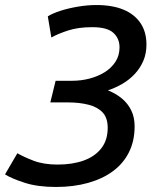

<svg xmlns="http://www.w3.org/2000/svg" viewBox="-38 -728 622 763"><path d="M184 15Q111 15 59 -2Q7 -19 -18 -35L31 -119Q55 -105 95 -89.5Q135 -74 191 -74Q250 -74 294.5 -90Q339 -106 364.5 -138.5Q390 -171 390 -220Q390 -260 369.5 -281.5Q349 -303 313 -312Q277 -321 233 -321H162L183 -407H249Q284 -407 317 -415.5Q350 -424 377 -440.5Q404 -457 420.5 -482Q437 -507 437 -540Q437 -575 412.5 -597.5Q388 -620 329 -620Q273 -620 233 -607Q193 -594 166 -579L152 -663Q171 -675 202 -685Q233 -695 271 -701.5Q309 -708 345 -708Q409 -708 453 -689.5Q497 -671 520.5 -636Q544 -601 544 -551Q544 -515 531.5 -486Q519 -457 497.5 -434Q476 -411 448.5 -395Q421 -379 391 -369Q423 -356 446.5 -336.5Q470 -317 483.5 -289.5Q497 -262 497 -226Q497 -168 474.5 -123Q452 -78 410.5 -47.5Q369 -17 311.5 -1Q254 15 184 15Z"/></svg>

Font: Ubuntu Sans Medium
Style: Italic
Weight: 500
Italic angle: -13.5°
Designer: Dalton Maag Ltd
Foundry: Dalton Maag Ltd
Version: Version 1.006